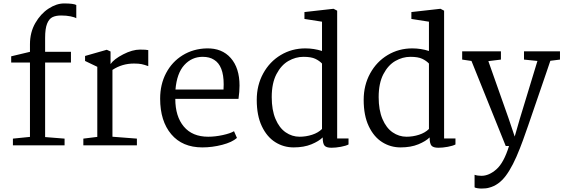

<svg xmlns="http://www.w3.org/2000/svg" viewBox="-20 -844 3272 1115"><path d="M154 -49V-481H45V-517L154 -543V-587Q154 -656 185 -710Q216 -764 262 -794Q308 -824 352 -824Q407 -824 423 -815V-738Q414 -744 390 -749Q366 -754 335 -754Q305 -754 285 -744.5Q265 -735 253.5 -706.5Q242 -678 242 -624V-543H392V-481H242V-48L355 -39V0H55V-39Z M545 -49V-456L474 -490V-519L600 -555L622 -545V-472Q642 -501 695.5 -528.5Q749 -556 793 -556Q829 -556 841 -553V-460Q819 -468 802.5 -471.5Q786 -475 758 -475Q689 -475 633 -438V-50L775 -39V0H464V-39Z M1371 -347Q1371 -312 1365 -270H998Q998 -168 1047.5 -109Q1097 -50 1189 -50Q1229 -50 1273 -59.5Q1317 -69 1339 -82L1356 -43Q1328 -18 1270.5 -3Q1213 12 1155 12Q1039 12 974.5 -64.5Q910 -141 910 -271Q910 -354 944.5 -419.5Q979 -485 1040.5 -523Q1102 -561 1180 -563Q1269 -565 1320 -507Q1371 -449 1371 -347ZM999 -324H1278Q1279 -334 1279 -354Q1279 -463 1223 -497Q1197 -514 1157 -514Q1094 -514 1050.5 -466.5Q1007 -419 999 -324Z M1938 -782V-40H2004V-5Q1989 3 1959.5 8.5Q1930 14 1905 14Q1875 14 1864.5 1.5Q1854 -11 1854 -46Q1832 -24 1788.5 -6Q1745 12 1685 12Q1627 12 1578.5 -18.5Q1530 -49 1500.5 -111Q1471 -173 1471 -264Q1471 -349 1508.5 -417.5Q1546 -486 1610.5 -524.5Q1675 -563 1753 -563Q1803 -563 1850 -548V-718L1748 -734V-774L1917 -793ZM1558 -280Q1558 -205 1580 -153Q1602 -101 1639 -75.5Q1676 -50 1720 -50Q1757 -50 1792.5 -61.5Q1828 -73 1850 -95V-475Q1835 -491 1811 -502.5Q1787 -514 1742 -514Q1697 -514 1655 -490Q1613 -466 1585.5 -413.5Q1558 -361 1558 -280Z M2559 -782V-40H2625V-5Q2610 3 2580.5 8.5Q2551 14 2526 14Q2496 14 2485.5 1.5Q2475 -11 2475 -46Q2453 -24 2409.5 -6Q2366 12 2306 12Q2248 12 2199.5 -18.5Q2151 -49 2121.5 -111Q2092 -173 2092 -264Q2092 -349 2129.5 -417.5Q2167 -486 2231.5 -524.5Q2296 -563 2374 -563Q2424 -563 2471 -548V-718L2369 -734V-774L2538 -793ZM2179 -280Q2179 -205 2201 -153Q2223 -101 2260 -75.5Q2297 -50 2341 -50Q2378 -50 2413.5 -61.5Q2449 -73 2471 -95V-475Q2456 -491 2432 -502.5Q2408 -514 2363 -514Q2318 -514 2276 -490Q2234 -466 2206.5 -413.5Q2179 -361 2179 -280Z M2776 177Q2820 177 2863 139Q2906 101 2936 4H2917L2718 -490L2664 -498V-546H2889V-498L2816 -489L2933 -158L2969 -51L2999 -155L3101 -490L3023 -498V-546H3232V-498L3176 -491L3154 -426Q3086 -226 3048 -117Q3010 -8 2999 18Q2959 121 2917.5 176.5Q2876 232 2820 246Q2804 251 2776 251Q2765 251 2752.5 249Q2740 247 2736 244V171Q2753 177 2776 177Z"/></svg>

Font: Grenzecho Serif
Style: Serif-Regular
Weight: 400
Designer: Dan Reynolds
Foundry: Dan Reynolds
Version: Version 1.001; ttfautohint (v1.1) -l 5 -r 5 -G 72 -x 0 -D la